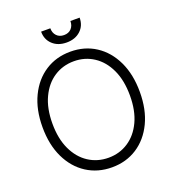

<svg xmlns="http://www.w3.org/2000/svg" viewBox="-161 -1034 1049 1166"><g transform="rotate(-20 363.0 -451.0)"><path d="M363.3 9.8Q271.5 9.8 200.2 -36.1Q128.9 -82 88.6 -166Q48.3 -250 48.3 -363.3Q48.3 -477.1 88.9 -561.3Q129.4 -645.5 200.4 -691.4Q271.5 -737.3 363.3 -737.3Q455.1 -737.3 525.9 -691.4Q596.7 -645.5 637 -561.3Q677.2 -477.1 677.2 -363.3Q677.2 -250 637 -166Q596.7 -82 525.9 -36.1Q455.1 9.8 363.3 9.8ZM363.3 -52.2Q434.6 -52.2 491.2 -89.4Q547.9 -126.5 580.6 -196Q613.3 -265.6 613.3 -363.3Q613.3 -461.4 580.6 -531.2Q547.9 -601.1 491.2 -638.2Q434.6 -675.3 363.3 -675.3Q292 -675.3 235.1 -638.2Q178.2 -601.1 145.3 -531.2Q112.3 -461.4 112.3 -363.3Q112.3 -266.1 145 -196.3Q177.7 -126.5 234.6 -89.4Q291.5 -52.2 363.3 -52.2ZM363.3 -796.9Q307.6 -796.9 273.2 -828.9Q238.8 -860.8 238.8 -912.1H298.3Q298.3 -881.8 316.2 -863.3Q334 -844.7 363.3 -844.7Q393.1 -844.7 410.6 -863.3Q428.2 -881.8 428.2 -912.1H487.8Q487.8 -860.8 453.4 -828.9Q418.9 -796.9 363.3 -796.9Z"/></g></svg>

Font: Inter Tight Light
Style: Regular
Weight: 300
Designer: Rasmus Andersson
Foundry: rsms
Version: Version 3.004